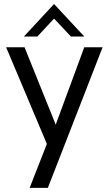

<svg xmlns="http://www.w3.org/2000/svg" viewBox="-20 -722 540 952"><path d="M98.6 -541 248 -702.1 397.9 -541H331.5L248 -629.9L165.5 -541ZM127 209.5 212.4 -8.3 10.3 -487.8H101.6L256.3 -104L397.9 -487.8H488.8L217.3 209.5Z"/></svg>

Font: HK Grotesk Medium Legacy
Style: Regular
Weight: 500
Designer: Alfredo Marco Pradil
Foundry: Hanken Design Co.
Version: Version 2.022;PS 002.022;hotconv 1.0.88;makeotf.lib2.5.64775